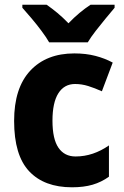

<svg xmlns="http://www.w3.org/2000/svg" viewBox="-20 -786 525 816"><path d="M286 10Q168 10 104 -58Q40 -126 40 -272Q40 -412 108.5 -485.5Q177 -559 296 -559Q345 -559 385.5 -548.5Q426 -538 459 -520L413 -398Q382 -412 354.5 -420.5Q327 -429 299 -429Q253 -429 228 -389.5Q203 -350 203 -273Q203 -195 228.5 -158Q254 -121 301 -121Q339 -121 374.5 -133Q410 -145 443 -168V-35Q411 -12 373.5 -1Q336 10 286 10ZM189 -606Q177 -627 156.5 -654.5Q136 -682 114 -708Q92 -734 75 -753V-766H178Q201 -750 224 -731Q247 -712 271 -687Q295 -712 318.5 -731.5Q342 -751 365 -766H467V-753Q451 -734 429.5 -708Q408 -682 387 -655Q366 -628 353 -606Z"/></svg>

Font: Noto Sans Arabic SemCond ExtBd
Style: Regular
Weight: 800
Width: 4
Designer: Monotype Design Team, Nadine Chahine, Nizar Qandah and Khaled Hosny
Foundry: Monotype Imaging Inc.
Version: Version 2.012; ttfautohint (v1.8.4.7-5d5b)